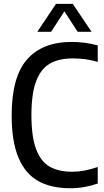

<svg xmlns="http://www.w3.org/2000/svg" viewBox="-20 -967 539 996"><path d="M40.5 -368.5Q40.5 -567.5 120.2 -658.5Q200 -749.5 352.5 -749.5Q420.5 -749.5 487 -731.5V-646Q454 -655.5 422.8 -659.8Q391.5 -664 357 -664Q284.5 -664 237.8 -636.5Q191 -609 167 -544.5Q143 -480 143 -370.5Q143 -258.5 167 -194Q191 -129.5 237.2 -102.8Q283.5 -76 355 -76Q385.5 -76 417.5 -82Q449.5 -88 487 -100.5V-15Q456.5 -4 419.2 2.8Q382 9.5 344 9.5Q246 9.5 179 -27.5Q112 -64.5 76.2 -148.2Q40.5 -232 40.5 -368.5ZM455 -802H383L314 -908L245 -802H173.5L270.5 -947H357.5Z"/></svg>

Font: Encode Sans Condensed Medium
Style: Regular
Weight: 500
Width: 3
Designer: Multiple Designers
Foundry: Impallari Type
Version: Version 2.000